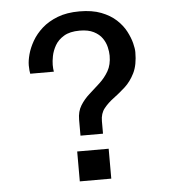

<svg xmlns="http://www.w3.org/2000/svg" viewBox="-51 -743 702 790"><g transform="rotate(-5 300.0 -348.5)"><path d="M266 -187.2V-253Q266 -287 280.9 -311.1Q295.8 -335.2 317.8 -354.8Q339.8 -374.2 362.1 -394.9Q384.5 -415.5 399.4 -441.5Q414.2 -467.5 414.2 -504.8Q414.2 -520.5 409.6 -540.1Q405 -559.8 392.9 -577.2Q380.8 -594.8 358.1 -606.4Q335.5 -618 300.2 -618Q259.5 -618 235 -603.2Q210.5 -588.5 198.1 -566.8Q185.8 -545 181.6 -523.4Q177.5 -501.8 177.5 -487.2Q177.5 -479.2 178.1 -471.8Q178.8 -464.2 179.8 -459H82.2Q81.2 -463.5 80.2 -472.4Q79.2 -481.2 79.2 -493.5Q79.2 -513 86.1 -539Q93 -565 108.9 -592.8Q124.8 -620.5 150.9 -643.9Q177 -667.2 215.2 -682.1Q253.5 -697 306 -697Q358.5 -697 395.6 -682.6Q432.8 -668.2 457.4 -645.4Q482 -622.5 495.6 -596.4Q509.2 -570.2 515 -547.4Q520.8 -524.5 520.8 -509.8Q520.8 -457.5 504.4 -424.2Q488 -391 464.1 -369.2Q440.2 -347.5 416 -329.6Q391.8 -311.8 375.4 -291.1Q359 -270.5 359 -239.2V-187.2ZM246.8 0V-123.5H376.8V0Z"/></g></svg>

Font: Chivo Mono Medium
Style: Regular
Weight: 500
Monospace: yes
Designer: Hector Gatti
Foundry: Omnibus-Type
Version: Version 1.008